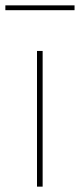

<svg xmlns="http://www.w3.org/2000/svg" viewBox="-33 -696 298 716"><path d="M105 0V-506H126V0ZM-13 -676H245V-658H-13Z"/></svg>

Font: Plexus Sans Thin
Style: Regular
Weight: 250
Version: Version 2.001;PS 002.001;hotconv 1.0.70;makeotf.lib2.5.58329